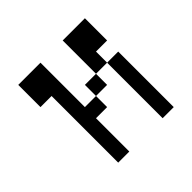

<svg xmlns="http://www.w3.org/2000/svg" viewBox="-132 -632 764 764"><g transform="rotate(-45 250.0 -250.0)"><path d="M125 -375Q125 -375 125 0H187.5V-187.5H250V-250H187.5Q187.5 -250 187.5 -500H62.5Q62.5 -500 62.5 -375ZM375 -312.5V0H437.5V-312.5ZM250 -250H312.5V-312.5H250ZM312.5 -312.5H375V-375H437.5Q437.5 -375 437.5 -500H312.5Z"/></g></svg>

Font: Unifont
Style: Regular
Weight: 500
Version: Version 15.1.04